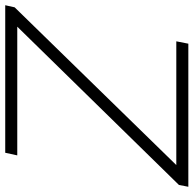

<svg xmlns="http://www.w3.org/2000/svg" viewBox="-29 -717 740 734"><g transform="rotate(90 341.0 -350.0)"><path d="M-6 0 2 -36 605 -654H132L141 -700H688L681 -664L76 -46H568L558 0Z"/></g></svg>

Font: Montserrat Light
Style: Italic
Weight: 300
Italic angle: -11.3°
Designer: Julieta Ulanovsky
Foundry: Julieta Ulanovsky
Version: Version 9.000; ttfautohint (v1.8.4.7-5d5b)